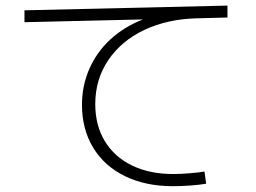

<svg xmlns="http://www.w3.org/2000/svg" viewBox="-20 -678 904 678"><path d="M269.5 -307.6Q269.5 -376 295.7 -435.3Q321.8 -494.6 370.1 -539.1Q418.5 -583.5 484.9 -609.4L66.4 -599.6V-641.6L783.2 -658.2V-616.2L674.8 -613.3Q571.3 -610.8 489.7 -572.3Q408.2 -533.7 362.3 -465.6Q316.4 -397.5 316.4 -310.5Q316.4 -235.4 350.1 -179.7Q383.8 -124 445.8 -93.8Q507.8 -63.5 591.8 -63.5Q617.7 -63.5 650.1 -66.2Q682.6 -68.8 702.1 -72.3L708 -29.3Q686.5 -25.4 652.8 -22.9Q619.1 -20.5 590.8 -20.5Q494.1 -20.5 421.4 -55.9Q348.6 -91.3 309.1 -156.5Q269.5 -221.7 269.5 -307.6Z"/></svg>

Font: Pretendard GOV ExtraLight
Style: Regular
Weight: 200
Designer: Base glyphs from Inter by Rasmus Andersson; Hangeul glyphs from Noto Sans CJK(Source Han Sans) by Jang Soo-young and Kan
Foundry: Kil Hyung-jin
Version: Version 1.309